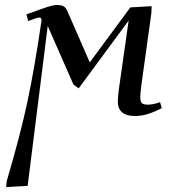

<svg xmlns="http://www.w3.org/2000/svg" viewBox="-20 -464 687 776"><path d="M4.9 292 6.8 269Q63 79.1 91.8 -57.4Q120.6 -193.8 147.9 -381.8Q147.9 -393.1 139.2 -393.1Q129.9 -393.1 94.2 -378.9L86.9 -405.8Q152.3 -429.7 174.1 -436.8Q195.8 -443.8 209 -443.8Q228 -443.8 237.1 -438.5Q246.1 -433.1 252 -419.9L342.8 -211.9L506.8 -434.1L592.8 -439L591.8 -411.1L550.8 -116.2Q546.9 -81.5 546.9 -70.8Q546.9 -53.2 553.5 -47.1Q560.1 -41 578.1 -41Q596.7 -41 627 -50.8L633.8 -26.9Q573.2 4.9 526.9 4.9Q456.1 4.9 456.1 -54.2Q456.1 -72.8 461.9 -113.8L500 -380.9L297.9 -106.9L276.9 -122.1L172.9 -358.9L91.8 287.1Z"/></svg>

Font: Dehuti
Style: Bold-Italic
Weight: 700
Version: Version 1.2